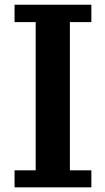

<svg xmlns="http://www.w3.org/2000/svg" viewBox="-20 -805 453 825"><path d="M133.3 -73.2V-710H42.5V-784.7H372.6V-710H280.3V-73.2H372.6V0H42.5V-73.2Z"/></svg>

Font: Dhyana
Style: Bold
Weight: 700
Foundry: Vernon Adams
Version: Version 1.002; ttfautohint (v0.8.51-6076)